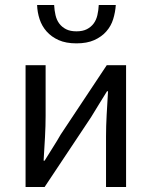

<svg xmlns="http://www.w3.org/2000/svg" viewBox="-20 -746 605 766"><path d="M82 0V-486H162V-284Q162 -245 159.5 -198.5Q157 -152 154 -105H158Q172 -128 190.5 -157Q209 -186 222 -209L406 -486H483V0H403V-202Q403 -241 405.5 -287.5Q408 -334 411 -382H407Q393 -359 374.5 -329.5Q356 -300 343 -278L158 0ZM285 -573Q243 -573 214 -586Q185 -599 166 -620.5Q147 -642 138 -669.5Q129 -697 128 -726H196Q197 -705 201.5 -685.5Q206 -666 216.5 -652Q227 -638 243.5 -629.5Q260 -621 285 -621Q310 -621 326.5 -629.5Q343 -638 353.5 -652Q364 -666 368.5 -685.5Q373 -705 374 -726H442Q440 -697 431.5 -669.5Q423 -642 404 -620.5Q385 -599 356 -586Q327 -573 285 -573Z"/></svg>

Font: CV Source Sans
Style: Regular
Weight: 400
Designer: Paul D. Hunt
Foundry: Adobe Systems Incorporated
Version: Version 3.001